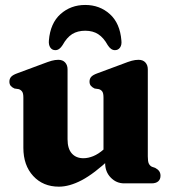

<svg xmlns="http://www.w3.org/2000/svg" viewBox="-20 -722 682 756"><path d="M394 -79.5V-102.5L387.5 -104.5V-337.5Q387.5 -354.5 383 -361.2Q378.5 -368 369.5 -371L352.5 -373.5Q343 -378 337.8 -384.2Q332.5 -390.5 332.5 -400.5Q332.5 -412 339.2 -419.5Q346 -427 362.5 -433L463.5 -470.5Q485 -479 498.8 -482.8Q512.5 -486.5 525.5 -486.5Q543 -486.5 552.5 -476Q562 -465.5 562 -449V-106Q562 -86 566 -77.8Q570 -69.5 578 -65.5L591 -61Q601.5 -55.5 606.8 -48Q612 -40.5 612 -30Q612 -16 603 -8Q594 0 576.5 0H469Q438 0 416 -22.8Q394 -45.5 394 -79.5ZM72 -140V-337.5Q72 -354.5 67.2 -361.2Q62.5 -368 54 -371L37 -373.5Q27 -378 22 -384.2Q17 -390.5 17 -400.5Q17 -412 23.8 -419.5Q30.5 -427 47 -433L148 -470.5Q170 -479 183.5 -482.8Q197 -486.5 209.5 -486.5Q227 -486.5 236.5 -476Q246 -465.5 246 -449V-173.5Q246 -136.5 262.8 -117.8Q279.5 -99 308.5 -99Q327 -99 347.2 -107.2Q367.5 -115.5 388 -133.5L406.5 -150.5L435.5 -118L415 -98.5Q350.5 -38 302 -12.5Q253.5 13 212 13Q149.5 13 110.8 -29Q72 -71 72 -140ZM315.5 -601Q285.5 -601 264.2 -587.8Q243 -574.5 226.5 -544.5Q214 -524.5 198 -524.5Q185 -524.5 178 -535Q171 -545.5 172.5 -562.5Q178 -630.5 218.2 -666.5Q258.5 -702.5 315.5 -702.5Q372.5 -702.5 412.5 -666.5Q452.5 -630.5 458 -562.5Q460 -545.5 452.8 -535Q445.5 -524.5 432.5 -524.5Q416.5 -524.5 404 -544.5Q388 -573.5 367 -587.2Q346 -601 315.5 -601Z"/></svg>

Font: Fraunces 28pt Soft Wonky
Style: Bold
Weight: 700
Version: Version 1.000;[b76b70a41]